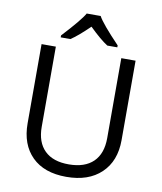

<svg xmlns="http://www.w3.org/2000/svg" viewBox="-99 -1010 927 1099"><g transform="rotate(10 364.0 -460.5)"><path d="M637.2 -713.9V-252Q637.2 -129.9 563.5 -60.1Q490.2 9.8 361.3 9.8Q232.4 9.8 161.6 -60.5Q90.8 -130.9 90.8 -253.9V-713.9H173.8V-248Q173.8 -158.2 222.7 -110.4Q271.5 -62.5 364.3 -63Q456.5 -63.5 505.4 -111.3Q554.2 -159.2 554.2 -249V-713.9ZM521 -771H462.9Q420.9 -797.4 355 -861.8Q288.1 -796.9 248 -771H191.9V-782.2Q292.5 -890.6 314.9 -931.2H396Q418 -889.6 521 -782.2Z"/></g></svg>

Font: OpenSansHebrew-Regular
Style: Regular
Weight: 400
Foundry: Ascender Corporation, Yanek Iontef
Version: Version 2.001;PS 002.001;hotconv 1.0.70;makeotf.lib2.5.58329